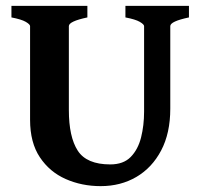

<svg xmlns="http://www.w3.org/2000/svg" viewBox="-20 -614 683 648"><path d="M617.7 -555.2Q554.7 -542 554.7 -525.9V-247.1Q554.7 -164.6 523.9 -106.2Q493.2 -47.9 440.2 -16.8Q387.2 14.2 319.8 14.2Q255.9 14.2 201.7 -9.8Q147.5 -33.7 114.5 -83.3Q81.5 -132.8 81.5 -209.5V-525.9Q81.5 -531.7 66.9 -540.3Q52.2 -548.8 18.6 -555.2V-594.2H274.9V-555.2Q212.4 -542 212.4 -525.9V-242.7Q212.4 -151.9 242.4 -105.5Q272.5 -59.1 352.1 -59.1Q396.5 -59.1 421.1 -84.2Q445.8 -109.4 456.1 -150.1Q466.3 -190.9 466.3 -237.3V-525.9Q466.3 -531.7 451.7 -540.3Q437 -548.8 403.3 -555.2V-594.2H617.7Z"/></svg>

Font: Namdhinggo ExtraBold
Style: Regular
Weight: 800
Designer: Victor Gaultney
Foundry: SIL International
Version: Version 3.001